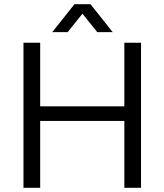

<svg xmlns="http://www.w3.org/2000/svg" viewBox="-20 -888 777 908"><path d="M91 0V-686H170V-385H568V-686H647V0H568V-316H170V0ZM227 -736 332 -868H408L513 -736H440L351 -847H389L300 -736Z"/></svg>

Font: Archivo SemiBold Light
Style: Regular
Weight: 300
Version: Version 2.001